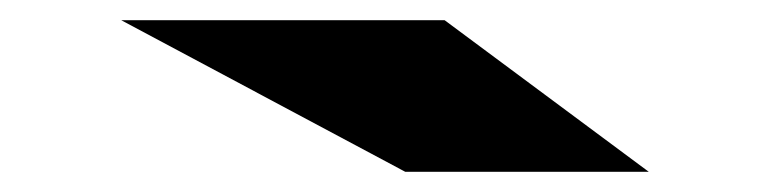

<svg xmlns="http://www.w3.org/2000/svg" viewBox="-20 -772 762 190"><path d="M381 -602 100 -752H420L622 -602Z"/></svg>

Font: Syne ExtraBold
Style: Regular
Weight: 800
Designer: Lucas Descroix
Foundry: Bonjour Monde
Version: Version 2.200; ttfautohint (v1.8.4)